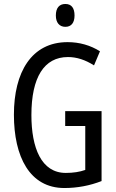

<svg xmlns="http://www.w3.org/2000/svg" viewBox="-20 -936 585 966"><path d="M309 -916C278 -916 261 -896 261 -858C261 -822 279 -801 309 -801C339 -801 355 -822 355 -858C355 -895 340 -916 309 -916ZM308 -377V-302H409V-81C381 -71 348 -66 311 -66C188 -66 138 -192 138 -357C138 -547 202 -649 322 -649C366 -649 409 -635 453 -607L483 -678C435 -708 380 -724 320 -724C138 -724 50 -572 50 -359C50 -148 129 10 304 10C369 10 432 -2 491 -25V-377Z"/></svg>

Font: Noto Sans Devanagari ExtraCondensed
Style: Regular
Weight: 400
Width: 2
Designer: Jelle Bosma - Monotype Design Team
Foundry: Monotype Imaging Inc.
Version: Version 2.004